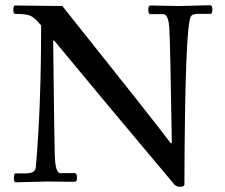

<svg xmlns="http://www.w3.org/2000/svg" viewBox="-20 -694 860 733"><path d="M664 -671 782 -674Q791 -674 791 -657.5Q791 -641 782 -641H735Q715 -641 709 -632Q686 -598 684 12Q682 19 668 19Q654 19 647 12Q355 -335 187 -539H183Q187 -175 189 -104Q191 -33 210 -33H265Q274 -33 274 -16.5Q274 0 265 0L159 -1L40 2Q33 2 33 -15Q33 -32 40 -32H73Q96 -32 106 -37.5Q116 -43 117 -59Q137 -284 137 -597L130 -605Q110 -628 94.5 -634.5Q79 -641 37 -641Q31 -641 31 -657Q31 -673 37 -673L218 -671Q574 -225 632 -147H636Q630 -544 626 -592Q622 -640 603 -640H555Q546 -640 546 -656.5Q546 -673 555 -673Z"/></svg>

Font: Sedan SC
Style: Regular
Weight: 400
Designer: Sebastian Salazar
Foundry: Sebastian Salazar
Version: Version 1.001